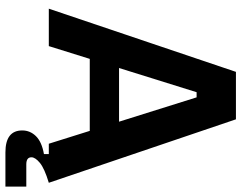

<svg xmlns="http://www.w3.org/2000/svg" viewBox="-111 -619 890 708"><g transform="rotate(90 334.0 -265.0)"><path d="M542 160Q461 160 461 98Q461 69 482 47.5Q503 26 548 18V-17L654 0Q601 16 580.5 33Q560 50 560 64Q560 83 586 83H668V160ZM12 0 245 -690H420L654 0H510L339 -545H320L150 0ZM138 -151 141 -259H513L516 -151Z"/></g></svg>

Font: Mozilla Text ExtraLight
Style: Regular
Weight: 200
Designer: Studio DRAMA
Foundry: Studio DRAMA
Version: Version 1.000